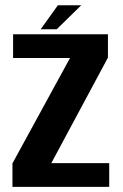

<svg xmlns="http://www.w3.org/2000/svg" viewBox="-20 -728 480 748"><path d="M28.5 0H405.5V-92.5H181V-94.5L400.5 -503.5V-594.5H31V-502H252.5V-501.5L28.5 -91.5ZM138.5 -614H201L296.5 -707.5H205.5Z"/></svg>

Font: Anybody SemiCondensed SemiBold
Style: Regular
Weight: 600
Width: 4
Version: Version 1.113;gftools[0.9.25]